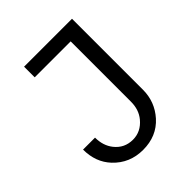

<svg xmlns="http://www.w3.org/2000/svg" viewBox="-205 -859 996 996"><g transform="rotate(-45 293.0 -361.0)"><path d="M48.8 -211.9H136.7Q136.7 -152.8 168.5 -112.8Q206.5 -64.9 268.6 -64.9Q327.1 -64.9 367.7 -113.8Q400.4 -153.3 400.4 -211.9V-654.3H136.7V-732.4H488.3V-211.9Q488.3 -124 430.2 -58.6Q368.7 9.8 268.6 9.8Q170.4 9.8 105.5 -59.1Q48.8 -119.1 48.8 -211.9Z"/></g></svg>

Font: Consola Mono
Style: Book
Weight: 400
Monospace: yes
Version: Version 2.001